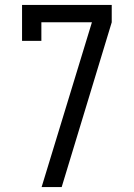

<svg xmlns="http://www.w3.org/2000/svg" viewBox="-20 -755 540 775"><path d="M148 0 351 -665H147V-590H69V-735H431V-665L229 0Z"/></svg>

Font: Iosevka Gothic
Style: Regular
Weight: 400
Monospace: yes
Designer: Belleve Invis
Foundry: Belleve Invis
Version: Version 15.5.1; ttfautohint (v1.8.4)